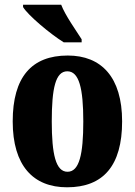

<svg xmlns="http://www.w3.org/2000/svg" viewBox="-20 -786 573 816"><path d="M251 -606H327V-619C303 -657 257 -721 240 -766H78V-756C99 -721 193 -642 251 -606ZM265 10C419 10 499 -82 499 -270C499 -458 411 -550 268 -550C114 -550 34 -458 34 -270C34 -82 121 10 265 10ZM267 -56C217 -56 200 -130 200 -270C200 -411 216 -483 266 -483C316 -483 334 -411 334 -270C334 -130 317 -56 267 -56Z"/></svg>

Font: Noto Serif Myanmar ExtraCondensed Black
Style: Regular
Weight: 900
Width: 2
Designer: Ben Mitchell and the Monotype Design Team
Foundry: Monotype Imaging Inc.
Version: Version 2.106